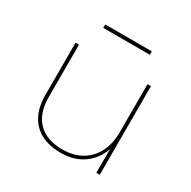

<svg xmlns="http://www.w3.org/2000/svg" viewBox="-152 -820 967 971"><g transform="rotate(30 332.0 -334.5)"><path d="M321 3Q255 3 207.5 -21.5Q160 -46 134.5 -94Q109 -142 109 -212V-517H129V-212Q129 -116 179 -66Q229 -16 320 -16Q385 -16 432 -43.5Q479 -71 504 -121Q529 -171 529 -236V-517H549V0H529V-146L531 -143Q509 -76 455 -36.5Q401 3 321 3ZM193 -652V-672H465V-652Z"/></g></svg>

Font: Montserrat Alternates Thin
Style: Regular
Weight: 100
Designer: Julieta Ulanovsky
Foundry: Julieta Ulanovsky
Version: Version 9.000